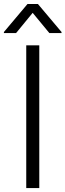

<svg xmlns="http://www.w3.org/2000/svg" viewBox="-37 -958 333 978"><path d="M214.4 -789.6 129.4 -892.6 44.9 -789.6H-17.1V-794.9L103 -937.5H156.2L276.4 -794.9V-789.6ZM163.1 -727.1V0H96.7V-727.1Z"/></svg>

Font: Interop Light
Style: Regular
Weight: 300
Designer: Rasmus Andersson, Google, Jang Haemin
Foundry: jhaemin
Version: Version 1.007